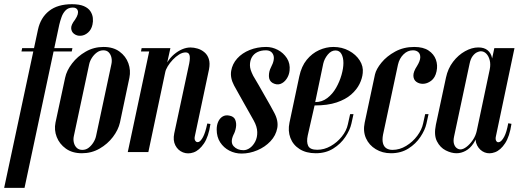

<svg xmlns="http://www.w3.org/2000/svg" viewBox="-66 -724 2495 914"><path d="M114.8 -583.2Q127.2 -640 167.8 -672Q208.2 -704 276.5 -704Q312.2 -704 333.4 -694.8Q354.5 -685.5 364.2 -670.6Q374 -655.8 375.9 -638.9Q377.8 -622 374.2 -606.8Q369 -583 353.2 -569.1Q337.5 -555.2 318.9 -553.8Q300.2 -552.2 285.8 -563.5Q273.8 -573.2 272.9 -589.5Q272 -605.8 291 -630Q301.2 -645.2 304 -655.9Q306.8 -666.5 304.2 -673.9Q301.8 -681.2 295.8 -684.6Q289.8 -688 280.8 -688Q259 -688 246.1 -674.5Q233.2 -661 226.8 -642.2Q220.2 -623.5 216.2 -606.5L50.8 170.2H-46.2ZM179.5 -479 182.8 -495H278.8L275.5 -479ZM36.2 -479 39.5 -495H105.8L102.5 -479Z M198.2 -140.5Q191 -105.2 204 -71.9Q217 -38.5 247.6 -16.5Q278.2 5.5 324 5.5Q369.8 5.5 408 -16.5Q446.2 -38.5 471.6 -72Q497 -105.5 505 -140.5L550 -353.8Q557.2 -389 545.1 -422.8Q533 -456.5 502.9 -478.5Q472.8 -500.5 427 -500.5Q380.5 -500.5 341.8 -478.1Q303 -455.8 277.1 -422Q251.2 -388.2 244 -353.8ZM358.5 -418Q362 -434.2 371.8 -449.2Q381.5 -464.2 395.5 -474.4Q409.5 -484.5 426.2 -484.5Q442.5 -484.5 452 -474.4Q461.5 -464.2 464.6 -449.2Q467.8 -434.2 464.2 -418L391.2 -76.2Q387.8 -60.2 378.1 -45.1Q368.5 -30 355.5 -20.2Q342.5 -10.5 326.2 -10.5Q309.5 -10.5 299.4 -20.2Q289.2 -30 285.6 -45.1Q282 -60.2 285.5 -76.2Z M542.2 0 644.2 -479H605.2L608.2 -495H745.2L730.2 -427Q744 -449.5 762.5 -465.1Q781 -480.8 801 -489.4Q821 -498 840.8 -498Q856.8 -498 874.6 -492.8Q892.5 -487.5 907.1 -475.2Q921.8 -463 928.1 -443Q934.5 -423 929 -393.8L861.5 -75.5Q858.2 -61.5 864 -53.4Q869.8 -45.2 879.5 -48.2Q889.2 -51.2 900.4 -71.6Q911.5 -92 920.8 -136L935.8 -133.8Q927 -73.5 904.8 -40.8Q882.5 -8 855.8 1.4Q829 10.8 805.1 1.4Q781.2 -8 768.9 -31.8Q756.5 -55.5 763.5 -89.2L834.8 -422Q840 -449.5 836 -462Q832 -474.5 818 -474.5Q802.5 -474.5 786.5 -464.5Q770.5 -454.5 756.5 -439.6Q742.5 -424.8 732.6 -408.6Q722.8 -392.5 720.5 -379.8L640.2 0Z M1231.8 -329Q1214.5 -339.2 1214.1 -361.8Q1213.8 -384.2 1224.2 -404Q1243.8 -441.2 1234.9 -462.9Q1226 -484.5 1199.5 -484.5Q1176.5 -484.5 1159.4 -476Q1142.2 -467.5 1133 -451.5Q1123.8 -435.5 1123.8 -413.5Q1123.8 -402.8 1127.6 -390.8Q1131.5 -378.8 1139.2 -363.5Q1151.8 -343 1165.5 -318.8Q1179.2 -294.5 1193 -270.5Q1206.8 -246.5 1218.4 -226Q1230 -205.5 1237.2 -191.5Q1260.5 -150.5 1254 -114.8Q1247.5 -79 1221.6 -51.6Q1195.8 -24.2 1158.9 -8.6Q1122 7 1083.8 7Q1052.8 7 1025.8 -6.9Q998.8 -20.8 982.1 -46.5Q965.5 -72.2 965.5 -107.5Q965.5 -128.8 972.9 -144.9Q980.2 -161 993.4 -169.1Q1006.5 -177.2 1024.2 -174Q1047.5 -170.2 1054 -153.4Q1060.5 -136.5 1057.1 -116.9Q1053.8 -97.2 1045.5 -82.5Q1029 -46.8 1046.2 -27.9Q1063.5 -9 1092.8 -9Q1109 -9 1124.1 -20Q1139.2 -31 1149.2 -50.5Q1159.2 -70 1158.6 -95.5Q1158 -121 1142 -150Q1136 -160.8 1123.4 -183Q1110.8 -205.2 1096.1 -231.4Q1081.5 -257.5 1068.4 -280.9Q1055.2 -304.2 1048.2 -317.2Q1029 -353.5 1034.5 -386.6Q1040 -419.8 1063.2 -445.6Q1086.5 -471.5 1122.6 -486Q1158.8 -500.5 1201 -500.5Q1229.8 -500.5 1256.5 -486.5Q1283.2 -472.5 1299.8 -447Q1316.2 -421.5 1312.5 -387.8Q1310.2 -366 1298.2 -348.4Q1286.2 -330.8 1269 -324.5Q1251.8 -318.2 1231.8 -329Z M1312 -140 1358.8 -360.5Q1369 -408.5 1394.2 -439.4Q1419.5 -470.2 1453.1 -485.4Q1486.8 -500.5 1521 -500.5Q1562 -500.5 1595.2 -482.5Q1628.5 -464.5 1646.5 -436.1Q1664.5 -407.8 1660.8 -376.2Q1658.5 -350.8 1645.4 -324.1Q1632.2 -297.5 1605.8 -274.1Q1579.2 -250.8 1536.6 -236.4Q1494 -222 1431.5 -222L1399 -79.2Q1392.2 -48.2 1401.1 -29.6Q1410 -11 1444.2 -11Q1477.2 -11 1508.1 -28.5Q1539 -46 1561.2 -73.8Q1583.5 -101.5 1590 -132.2L1600.8 -180.8H1616.8L1606.8 -135.2Q1600.2 -105.5 1578.2 -72.4Q1556.2 -39.2 1520.5 -16.9Q1484.8 5.5 1437.2 5.5Q1391.2 5.5 1360.1 -14.4Q1329 -34.2 1316.4 -67.5Q1303.8 -100.8 1312 -140ZM1434.5 -238Q1466.8 -238 1491.9 -257.1Q1517 -276.2 1533.9 -305.9Q1550.8 -335.5 1559.8 -367.4Q1568.8 -399.2 1568.8 -424Q1568.8 -450 1559.5 -466.9Q1550.2 -483.8 1531 -483.8Q1510.5 -483.8 1494.2 -463.9Q1478 -444 1472.8 -421Z M1719 -369.5Q1724.8 -395 1749.9 -425.8Q1775 -456.5 1815.2 -478.5Q1855.5 -500.5 1905.8 -500.5Q1948.8 -500.5 1974.1 -483.5Q1999.5 -466.5 2009 -440.2Q2018.5 -414 2012.2 -384.5Q2005.8 -353.8 1986.4 -339.4Q1967 -325 1946.8 -325Q1929.2 -325 1916 -334.5Q1902.8 -344 1901.9 -363Q1901 -382 1919.5 -410.2Q1934 -433.8 1934.6 -450.2Q1935.2 -466.8 1925.6 -475.6Q1916 -484.5 1899.5 -484.5Q1874.5 -484.5 1854.9 -465.2Q1835.2 -446 1828.5 -416.2L1757.5 -83.5Q1752.8 -59 1757 -42.5Q1761.2 -26 1773.2 -18.2Q1785.2 -10.5 1802.5 -10.5Q1836.5 -10.5 1867.6 -29.5Q1898.8 -48.5 1920.4 -77.5Q1942 -106.5 1948.2 -136.2L1958 -180.8H1974L1964 -135.2Q1957.5 -105.5 1935.5 -72.4Q1913.5 -39.2 1878.1 -16.9Q1842.8 5.5 1795.2 5.5Q1754.5 5.5 1722.8 -13.8Q1691 -33 1676.2 -65.9Q1661.5 -98.8 1670 -140Z M2294.8 -75.5Q2291.2 -60.5 2296.8 -52.2Q2302.2 -44 2312.8 -48.4Q2323.2 -52.8 2334.4 -73.5Q2345.5 -94.2 2353.5 -137.2L2368.8 -134.5Q2360 -74.5 2338.5 -41.9Q2317 -9.2 2290.4 0.6Q2263.8 10.5 2240.9 1.4Q2218 -7.8 2205.5 -31.5Q2193 -55.2 2201 -89.2L2287.2 -495H2383.2ZM2265.5 -394.2Q2270.2 -418.2 2265.2 -437.6Q2260.2 -457 2249 -468.5Q2237.8 -480 2222.5 -480Q2215.5 -480 2204.8 -475Q2194 -470 2184.1 -457Q2174.2 -444 2169.5 -421L2095.5 -73.8Q2091.2 -53.2 2095 -39.9Q2098.8 -26.5 2107.5 -19.6Q2116.2 -12.8 2126 -12.8Q2139 -12.8 2155 -25Q2171 -37.2 2184.8 -57.4Q2198.5 -77.5 2203.8 -102ZM2211 -98Q2203.2 -64 2187.5 -40.8Q2171.8 -17.5 2150.6 -6Q2129.5 5.5 2107 5.5Q2082.8 5.5 2056 -8Q2029.2 -21.5 2014 -51.4Q1998.8 -81.2 2009 -130.5L2057 -354.5Q2066.2 -398 2090.9 -430.1Q2115.5 -462.2 2147.9 -480.2Q2180.2 -498.2 2211.2 -498.2Q2239 -498.2 2255.2 -484.8Q2271.5 -471.2 2276.2 -448.5Q2281 -425.8 2275.5 -396.2Z"/></svg>

Font: Emberly Black
Style: Italic
Weight: 900
Italic angle: -12°
Designer: Rajesh Rajput
Foundry: Rajesh Rajput
Version: Version 1.000